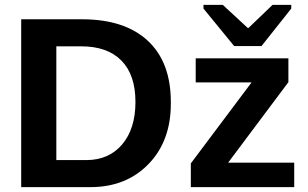

<svg xmlns="http://www.w3.org/2000/svg" viewBox="-20 -767 1262 787"><path d="M680.2 -349.1V-341.8Q680.2 -188.5 588.4 -94.2Q496.6 0 351.1 0H345.2H66.9V-688H315.9Q490.7 -688 585.4 -600.3Q680.2 -512.7 680.2 -349.1ZM535.2 -349.1Q535.2 -460 477.8 -518.6Q420.4 -577.1 313 -577.1H210.9V-110.8H333Q426.3 -110.8 480.7 -175Q535.2 -239.3 535.2 -349.1ZM1186 0H762.2V-97.2L1011.2 -429.2H782.2V-527.8H1162.1V-430.2L915 -100.1H1186ZM1173.8 -731.9 1051.8 -578.1H939.9L814 -731.9V-747.1H893.1L996.1 -651.9H998L1097.2 -747.1H1173.8Z"/></svg>

Font: Libra Sans Modern
Style: Bold
Weight: 700
Foundry: Stefan Peev, Context Ltd
Version: Version 1.000